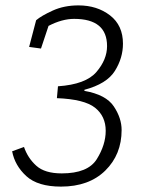

<svg xmlns="http://www.w3.org/2000/svg" viewBox="-20 -551 539 712"><path d="M132 -371 88 -377 114 -476Q134 -493 176 -512Q218 -531 271 -531Q340 -531 388 -494Q436 -457 436 -389Q436 -336 406 -288Q376 -240 293 -218V-214Q373 -200 402 -156.5Q431 -113 431 -69Q431 22 370.5 81.5Q310 141 206 141Q120 141 77.5 102Q35 63 25 10L69 -6Q83 35 114.5 63.5Q146 92 209 92Q306 92 339 39Q372 -14 372 -66Q372 -120 332.5 -151.5Q293 -183 191 -187L195 -231Q298 -238 337.5 -284Q377 -330 377 -380Q377 -481 255 -481Q210 -481 160 -455Z"/></svg>

Font: Zilla Slab Light
Style: Italic
Weight: 300
Italic angle: -6°
Designer: Typotheque.com
Foundry: Typotheque type foundry
Version: Version 1.1; 2017; ttfautohint (v1.6)